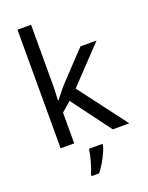

<svg xmlns="http://www.w3.org/2000/svg" viewBox="-177 -847 889 1156"><g transform="rotate(-20 267.0 -269.5)"><path d="M172 -363Q172 -347 170.5 -321Q169 -295 168 -276H172Q178 -284 190 -299Q202 -314 214.5 -329.5Q227 -345 236 -355L407 -536H510L293 -307L525 0H419L233 -250L172 -197V0H85V-760H172ZM331 70Q327 88 314.5 115.5Q302 143 285.5 171Q269 199 251 221H203V209Q211 192 219.5 165.5Q228 139 235 110.5Q242 82 244 61H331Z"/></g></svg>

Font: Noto Sans Nabataean
Style: Regular
Weight: 400
Designer: Monotype Design Team
Foundry: Monotype Imaging Inc.
Version: Version 2.001; ttfautohint (v1.8.4.7-5d5b)